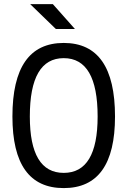

<svg xmlns="http://www.w3.org/2000/svg" viewBox="-20 -914 626 943"><path d="M293 9.8Q41 9.8 41 -341.8Q41 -703.1 293 -703.1Q544.9 -703.1 544.9 -341.8Q544.9 9.8 293 9.8ZM293 -64.9Q459.5 -64.9 459.5 -341.8Q459.5 -628.4 293 -628.4Q126.5 -628.4 126.5 -341.8Q126.5 -64.9 293 -64.9ZM254.4 -771.5 128.4 -893.6H239.7L348.1 -771.5Z"/></svg>

Font: Cascadia Code PL SemiLight
Style: Regular
Weight: 350
Monospace: yes
Designer: Aaron Bell
Foundry: Saja Typeworks
Version: Version 2404.023; ttfautohint (v1.8.4)